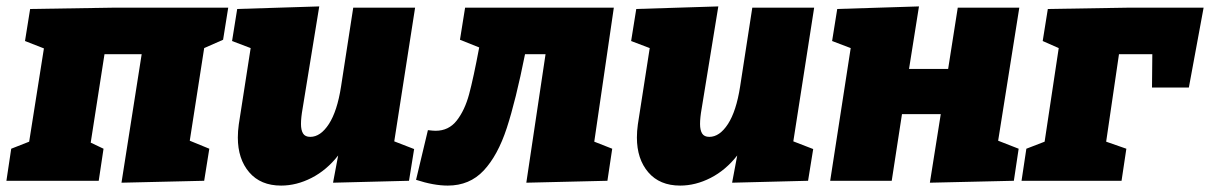

<svg xmlns="http://www.w3.org/2000/svg" viewBox="-36 -564 3775 599"><path d="M676 -540 660 -440 601 -414 556 -125 617 -100 601 0 343 6 406 -395H290L247 -119L287 -100L272 0H-16L-1 -100L55 -122L101 -413L42 -436L58 -536L314 -540Z M1259 -540 1194 -123 1256 -99 1240 0 1003 6 1019 -79Q983 -33 936 -9Q889 15 841 15Q777 15 741.5 -26.5Q706 -68 706 -135Q706 -155 709 -176L746 -414L688 -436L704 -536L960 -544L908 -225Q903 -197 903 -177Q903 -158 909.5 -147.5Q916 -137 932 -137Q964 -137 990 -177Q1016 -217 1028 -294L1066 -540Z M1879 -540 1818 -122 1874 -100 1859 0 1606 6 1666 -395H1602Q1573 -250 1545 -164.5Q1517 -79 1473 -32Q1429 15 1361 15Q1317 15 1262 -3L1299 -158Q1315 -156 1323 -156Q1364 -156 1389 -188Q1414 -220 1427.5 -270Q1441 -320 1459 -416L1399 -440L1415 -540Z M2504 -540 2439 -123 2501 -99 2485 0 2248 6 2264 -79Q2228 -33 2181 -9Q2134 15 2086 15Q2022 15 1986.5 -26.5Q1951 -68 1951 -135Q1951 -155 1954 -176L1991 -414L1933 -436L1949 -536L2205 -544L2153 -225Q2148 -197 2148 -177Q2148 -158 2154.5 -147.5Q2161 -137 2177 -137Q2209 -137 2235 -177Q2261 -217 2273 -294L2311 -540Z M2952 -540H3144L3078 -125L3142 -100L3127 0L2865 6L2899 -208H2778L2746 0H2554L2618 -414L2560 -436L2576 -536L2831 -544L2800 -349H2922Z M3233 -536 3480 -540H3719L3673 -291H3558L3559 -395H3455L3415 -122L3478 -100L3463 0H3151L3166 -100L3223 -122L3267 -414L3217 -436Z"/></svg>

Font: Bitter Pro Black
Style: Italic
Weight: 900
Italic angle: -9°
Designer: Sol Matas, and Bitter project Authors
Foundry: Sol Matas
Version: Version 1.010